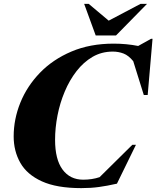

<svg xmlns="http://www.w3.org/2000/svg" viewBox="-20 -955 806 990"><path d="M583 -8Q532.5 3.5 490.2 9.2Q448 15 399 15Q272.5 15 195.8 -20Q119 -55 84.8 -115.5Q50.5 -176 50.5 -251.5Q50.5 -340.5 85 -425.8Q119.5 -511 186 -579.8Q252.5 -648.5 348.2 -689.2Q444 -730 566 -730Q631.5 -730 692.5 -718L759 -755H766.5L741.5 -465H721.5L667 -639.5Q643 -669 617 -679Q591 -689 561.5 -689Q504 -689 457.2 -661.8Q410.5 -634.5 374.5 -588Q338.5 -541.5 313.8 -482.8Q289 -424 276.5 -359.8Q264 -295.5 264 -234Q264 -133 302.5 -80.8Q341 -28.5 409 -28.5Q455 -28.5 493.5 -41.5L662.5 -208.5H681ZM738 -935 578 -772H473.5L414 -935H437.5L540.5 -848.5L704.5 -935Z"/></svg>

Font: Newsreader 72pt ExtraBold
Style: Italic
Weight: 800
Italic angle: -17°
Designer: Hugues Gentile
Foundry: Production Type
Version: Version 1.003; ttfautohint (v1.8.3)